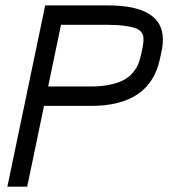

<svg xmlns="http://www.w3.org/2000/svg" viewBox="-20 -704 640 724"><path d="M521 -554.7Q521 -564 519.8 -569.8Q518.6 -575.7 511.5 -584.2Q504.4 -592.8 491.2 -597.7Q478 -602.5 451.2 -606.4Q424.3 -610.4 386.7 -610.4H210L161.6 -377.9H323.2Q363.8 -377.9 395.3 -384.8Q426.8 -391.6 446.5 -402.3Q466.3 -413.1 480.2 -429.2Q494.1 -445.3 500.7 -461.2Q507.3 -477.1 511.7 -497.1L518.1 -526.4Q521 -542 521 -554.7ZM7.8 0 150.4 -683.6H386.7Q594.2 -683.6 594.2 -554.7Q594.2 -533.7 589.4 -511.7L583 -481.4Q545.4 -304.7 323.2 -304.7H146L82.5 0Z"/></svg>

Font: Anka/Coder
Style: Italic
Weight: 400
Italic angle: -12°
Monospace: yes
Version: Version 001.100